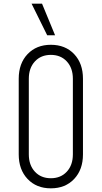

<svg xmlns="http://www.w3.org/2000/svg" viewBox="-20 -1010 554 1046"><path d="M257 16Q178.5 16 130.2 -35Q82 -86 82 -169V-581Q82 -664.5 130.2 -715.2Q178.5 -766 257 -766Q336 -766 384 -715.2Q432 -664.5 432 -581V-169Q432 -86 384 -35Q336 16 257 16ZM257 -39Q311 -39 344 -74.8Q377 -110.5 377 -169V-581Q377 -639.5 344 -675.2Q311 -711 257 -711Q203 -711 170 -675.2Q137 -639.5 137 -581V-169Q137 -110.5 170 -74.8Q203 -39 257 -39ZM237 -818 152 -990H209L280 -818Z"/></svg>

Font: Mohave Light Light
Style: Regular
Weight: 300
Version: Version 2.003